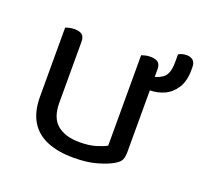

<svg xmlns="http://www.w3.org/2000/svg" viewBox="-99 -634 800 760"><g transform="rotate(20 301.0 -254.5)"><path d="M75 -169V-260H155V-173Q155 -109 189 -81Q223 -53 283 -53Q323 -53 351 -61.5Q379 -70 395 -79V-260H475V-82Q475 -61 469.5 -48.5Q464 -36 443 -24Q421 -11 380 1Q339 13 282 13Q216 13 169.5 -6.5Q123 -26 99 -66.5Q75 -107 75 -169ZM475 -208H395V-460Q400 -462 410.5 -464.5Q421 -467 432 -467Q454 -467 464.5 -458.5Q475 -450 475 -430ZM155 -208H75V-460Q80 -462 90.5 -464.5Q101 -467 113 -467Q134 -467 144.5 -458.5Q155 -450 155 -430ZM474 -341H457Q453 -347 451.5 -364.5Q450 -382 450 -395Q482 -395 506.5 -412Q531 -429 531 -479V-513Q539 -518 547.5 -520Q556 -522 566 -522Q581 -522 591.5 -513.5Q602 -505 602 -485V-473Q602 -426 583 -396.5Q564 -367 535 -354Q506 -341 474 -341Z"/></g></svg>

Font: Baloo Bhaijaan 2
Style: Regular
Weight: 400
Designer: Sanskriti Dholi, Noopur Datye and Ek Type
Foundry: Ek Type
Version: Version 1.701